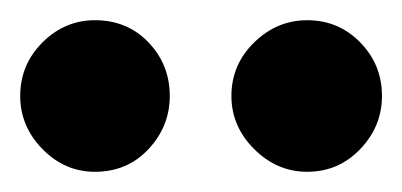

<svg xmlns="http://www.w3.org/2000/svg" viewBox="-34 -739 398 190"><path d="M270 -569Q240 -569 217.5 -591.5Q195 -614 195 -644Q195 -675 217.5 -697Q240 -719 270 -719Q301 -719 322.5 -697Q344 -675 344 -644Q344 -614 322.5 -591.5Q301 -569 270 -569ZM60 -569Q30 -569 8 -591.5Q-14 -614 -14 -644Q-14 -675 8 -697Q30 -719 60 -719Q92 -719 113 -697Q134 -675 134 -644Q134 -614 113 -591.5Q92 -569 60 -569Z"/></svg>

Font: Inclusive Sans SemiBold
Style: Regular
Weight: 600
Designer: Olivia King
Foundry: Olivia King
Version: Version 2.004